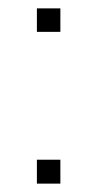

<svg xmlns="http://www.w3.org/2000/svg" viewBox="-20 -438 232 458"><path d="M124 0H68V-57H124ZM124 -362H68V-418H124Z"/></svg>

Font: Tanohe Sans ExtraLight
Style: Regular
Weight: 250
Designer: Village Type and Design LLC & Cristiano Sobral
Foundry: Cooper Hewitt Smithsonian Design Museum
Version: Version 1.00;September 29, 2021;FontCreator 13.0.0.2655 64-b